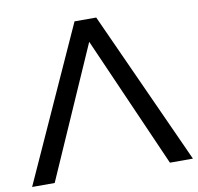

<svg xmlns="http://www.w3.org/2000/svg" viewBox="-79 -782 891 863"><g transform="rotate(-10 366.0 -350.0)"><path d="M-1 0 316 -700H415L733 0H628L365 -598L102 0Z"/></g></svg>

Font: Montserrat Z Med
Style: Regular
Weight: 500
Designer: Julieta Ulanovsky
Foundry: Julieta Ulanovsky
Version: Version 8.000